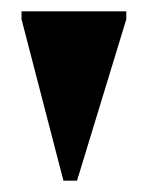

<svg xmlns="http://www.w3.org/2000/svg" viewBox="-20 -735 257 339"><path d="M92 -416 18 -701V-715H203V-701L116 -416Z"/></svg>

Font: Newsreader Display ExtraBold
Style: Regular
Weight: 800
Designer: Hugues Gentile
Foundry: Production Type
Version: Version 1.001